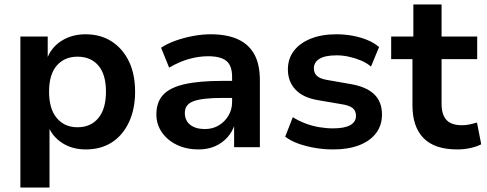

<svg xmlns="http://www.w3.org/2000/svg" viewBox="-20 -657 2174 857"><path d="M71 180V-494H193V-392H189Q207 -444 253.5 -474Q300 -504 362 -504Q429 -504 478.5 -472Q528 -440 555.5 -383Q583 -326 583 -247Q583 -171 556 -112.5Q529 -54 480 -22Q431 10 363 10Q302 10 257.5 -19Q213 -48 195 -95H201V180ZM326 -89Q385 -89 419 -130Q453 -171 453 -248Q453 -325 419 -364.5Q385 -404 326 -404Q268 -404 233.5 -364.5Q199 -325 199 -248Q199 -171 233.5 -130Q268 -89 326 -89Z M866 10Q812 10 769.5 -10.5Q727 -31 702.5 -66.5Q678 -102 678 -146Q678 -201 708 -233.5Q738 -266 803 -281Q868 -296 973 -296H1032V-220H977Q930 -220 897.5 -216.5Q865 -213 844.5 -205.5Q824 -198 814.5 -185Q805 -172 805 -153Q805 -119 829 -100Q853 -81 895 -81Q929 -81 956 -97Q983 -113 999.5 -140.5Q1016 -168 1016 -202V-314Q1016 -364 990.5 -385Q965 -406 909 -406Q868 -406 824.5 -394Q781 -382 735 -355L699 -444Q728 -463 765 -476Q802 -489 842.5 -496.5Q883 -504 921 -504Q992 -504 1041 -482Q1090 -460 1115 -415Q1140 -370 1140 -298V0H1025V-103H1028Q1018 -70 995.5 -44.5Q973 -19 940.5 -4.5Q908 10 866 10Z M1468 10Q1425 10 1385 3Q1345 -4 1311.5 -16Q1278 -28 1253 -47L1287 -134Q1312 -118 1342 -106.5Q1372 -95 1404 -89.5Q1436 -84 1466 -84Q1518 -84 1543.5 -98.5Q1569 -113 1569 -140Q1569 -163 1553.5 -175Q1538 -187 1504 -192L1399 -210Q1333 -221 1299 -257Q1265 -293 1265 -347Q1265 -394 1291 -429Q1317 -464 1366 -484Q1415 -504 1482 -504Q1518 -504 1553.5 -497.5Q1589 -491 1619.5 -478.5Q1650 -466 1672 -447L1636 -360Q1617 -376 1591 -387Q1565 -398 1537 -404Q1509 -410 1483 -410Q1431 -410 1406 -394.5Q1381 -379 1381 -352Q1381 -330 1395.5 -317.5Q1410 -305 1441 -300L1544 -282Q1615 -270 1650 -236.5Q1685 -203 1685 -146Q1685 -97 1658 -62Q1631 -27 1582.5 -8.5Q1534 10 1468 10Z M2021 10Q1920 10 1870.5 -40.5Q1821 -91 1821 -187V-393H1726V-494H1825V-637H1951V-494H2110V-393H1951V-193Q1951 -145 1973 -121.5Q1995 -98 2042 -98Q2059 -98 2075.5 -101.5Q2092 -105 2109 -110L2128 -13Q2107 -2 2078.5 4Q2050 10 2021 10Z"/></svg>

Font: Nunito Sans 10pt
Style: Bold
Weight: 700
Designer: Vernon Adams
Foundry: Vernon Adams
Version: Version 3.101;gftools[0.9.27]